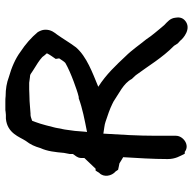

<svg xmlns="http://www.w3.org/2000/svg" viewBox="-22 -675 721 717"><g transform="rotate(-90 338.5 -316.5)"><path d="M51 -306C34 -290 39 -260 57 -245L63 -236C70 -234 78 -233 87 -231C94 -227 99 -223 110 -217C107 -165 103 -107 103 -51C103 -22 114 -5 123 13H130C155 33 190 7 190 -20V-93C190 -163 194 -225 198 -291C215 -288 231 -287 242 -283C266 -275 290 -267 308 -258L318 -253C347 -233 386 -216 402 -185L416 -170C451 -123 481 -71 526 -27C529 -22 532 -17 535 -13L545 -4C552 6 590 40 620 14C632 4 633 -10 631 -21C629 -42 616 -51 603 -64C595 -73 583 -88 573 -100L562 -114L550 -131C531 -154 510 -185 487 -208C454 -243 420 -280 373 -310C426 -332 485 -353 520 -393C538 -417 551 -440 568 -464C574 -472 587 -486 586 -509C586 -519 581 -529 577 -536C557 -560 532 -582 503 -601C479 -619 445 -634 409 -644C388 -652 365 -656 338 -656C333 -657 322 -657 317 -657H286C281 -656 278 -656 268 -655H254C199 -650 186 -604 171 -581C157 -563 150 -547 144 -526C132 -500 129 -471 126 -438L122 -417V-405C117 -396 108 -390 107 -375V-362C92 -347 81 -334 67 -320H60ZM204 -352C204 -353 205 -357 205 -358C208 -413 216 -459 229 -505L235 -526C240 -540 242 -548 246 -557C254 -560 263 -563 268 -563H273C292 -564 315 -567 335 -567C346 -567 356 -568 363 -568H388C396 -567 405 -566 410 -565H412C420 -565 423 -560 438 -551C454 -541 471 -531 484 -519C489 -512 491 -510 498 -502C493 -491 485 -481 477 -469L479 -456C473 -448 468 -438 462 -433C443 -422 417 -411 393 -402C373 -395 353 -387 335 -383H330C292 -369 250 -361 204 -352Z"/></g></svg>

Font: Scribbler
Style: Blk
Weight: 900
Designer: Mew Too
Foundry: Cannot Into Space Fonts
Version: Version 1.001